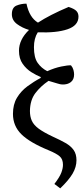

<svg xmlns="http://www.w3.org/2000/svg" viewBox="-20 -823 461 1052"><path d="M310 209 278 185Q307 147 316 123Q325 99 325 80Q325 49 307 33.5Q289 18 248 1Q143 -42 97 -87.5Q51 -133 51 -199Q51 -251 73 -287.5Q95 -324 130 -350Q165 -376 203 -396V-401Q180 -410 152 -427.5Q124 -445 104 -473.5Q84 -502 84 -545Q84 -606 139 -659Q102 -670 73.5 -691Q45 -712 45 -745Q45 -782 70.5 -792.5Q96 -803 125 -803Q141 -727 188 -699Q252 -741 356 -785Q387 -775 398.5 -763Q410 -751 410 -732Q410 -683 349.5 -662.5Q289 -642 187 -646Q166 -613 166 -564Q166 -508 186 -479Q206 -450 239 -433Q279 -451 315.5 -458.5Q352 -466 369 -465Q379 -453 382.5 -439.5Q386 -426 386 -415Q386 -387 368 -373Q350 -359 321 -360Q312 -360 293 -366Q274 -372 246 -380Q203 -351 174 -313Q145 -275 144 -215Q144 -184 154.5 -161Q165 -138 192 -118Q219 -98 270 -74Q310 -56 339 -39.5Q368 -23 383.5 -1Q399 21 399 55Q399 92 378 128Q357 164 310 209Z"/></svg>

Font: Noto Serif SemiCondensed
Style: Regular
Weight: 400
Width: 4
Designer: Monotype Design Team
Foundry: Monotype Imaging Inc.
Version: Version 2.013